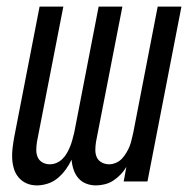

<svg xmlns="http://www.w3.org/2000/svg" viewBox="-20 -550 590 582"><path d="M92 12Q75 12 61 6Q47 0 37 -11.5Q27 -23 22.5 -37.5Q18 -52 17 -68Q16 -84 18 -100.5Q20 -117 23 -134L100 -530H172L92 -120Q90 -107 90 -95Q90 -83 94.5 -73Q99 -63 109 -57.5Q119 -52 131 -52Q142 -52 152 -56.5Q162 -61 170 -69Q178 -77 183.5 -87Q189 -97 193 -107Q197 -117 199.5 -127Q202 -137 205 -148L279 -530H351L271 -120Q269 -107 269 -95Q269 -83 273.5 -73Q278 -63 288.5 -57.5Q299 -52 311 -52Q321 -52 331.5 -56.5Q342 -61 349.5 -69Q357 -77 363 -87Q369 -97 373 -107Q377 -117 379 -127Q381 -137 384 -148L458 -530H530L427 0H355L363 -44Q356 -32 346 -21.5Q336 -11 324 -3Q312 5 298 8.5Q284 12 271 12Q255 12 241 6.5Q227 1 217.5 -10Q208 -21 203 -36Q198 -51 197 -66Q190 -51 179.5 -36.5Q169 -22 155.5 -10.5Q142 1 125 6.5Q108 12 92 12Z"/></svg>

Font: Lode Term
Style: Italic
Weight: 400
Italic angle: -11°
Monospace: yes
Designer: Belleve Invis
Foundry: Belleve Invis
Version: Version 29.2.0